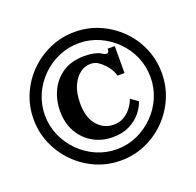

<svg xmlns="http://www.w3.org/2000/svg" viewBox="-92 -710 685 671"><g transform="rotate(-20 250.0 -374.0)"><path d="M250 -612.8Q298.8 -612.8 341.8 -594Q384.8 -575.2 417.7 -542.5Q450.7 -509.8 469.2 -466.6Q487.8 -423.3 487.8 -374Q487.8 -325.2 469.2 -282Q450.7 -238.8 417.7 -205.6Q384.8 -172.4 341.8 -153.6Q298.8 -134.8 250 -134.8Q201.2 -134.8 158 -153.6Q114.7 -172.4 81.8 -205.6Q48.8 -238.8 30 -282Q11.2 -325.2 11.2 -374Q11.2 -423.3 30 -466.6Q48.8 -509.8 81.8 -542.5Q114.7 -575.2 158 -594Q201.2 -612.8 250 -612.8ZM250 -570.8Q210 -570.8 174.3 -555.2Q138.7 -539.6 111.6 -512.5Q84.5 -485.4 68.8 -449.7Q53.2 -414.1 53.2 -374Q53.2 -334 68.8 -298.3Q84.5 -262.7 111.6 -235.4Q138.7 -208 174.3 -192.4Q210 -176.8 250 -176.8Q289.6 -176.8 325 -192.4Q360.4 -208 387.7 -235.4Q415 -262.7 430.4 -298.3Q445.8 -334 445.8 -374Q445.8 -414.1 430.4 -449.7Q415 -485.4 387.7 -512.5Q360.4 -539.6 325 -555.2Q289.6 -570.8 250 -570.8ZM252.9 -522Q272.5 -522 288.6 -518.6Q304.7 -515.1 313 -509.8Q321.3 -502.9 331.1 -502.9Q338.9 -502.9 338.9 -518.1H365.2V-418H338.9Q335.9 -430.7 328.4 -442.9Q320.8 -455.1 313 -462.9Q302.2 -474.1 291 -481.4Q279.8 -488.8 263.2 -488.8Q242.7 -488.8 224.4 -475.1Q206.1 -461.4 194.6 -435.3Q183.1 -409.2 183.1 -371.1Q183.1 -317.9 207.8 -289.6Q232.4 -261.2 269 -261.2Q290 -261.2 306.4 -270.5Q322.8 -279.8 334.2 -294.9Q345.7 -310.1 352.1 -327.1L378.9 -308.1Q372.6 -288.1 356.4 -268.1Q340.3 -248 314 -234.6Q287.6 -221.2 251 -221.2Q211.4 -221.2 179 -239.3Q146.5 -257.3 127.2 -290.8Q107.9 -324.2 107.9 -369.1Q107.9 -410.2 124.5 -445.1Q141.1 -480 173.3 -501Q205.6 -522 252.9 -522Z"/></g></svg>

Font: BIZ UDMincho
Style: Bold
Weight: 700
Monospace: yes
Designer: TypeBank Co., Ltd.
Foundry: Morisawa Inc.
Version: Version 1.06